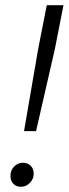

<svg xmlns="http://www.w3.org/2000/svg" viewBox="-20 -707 263 735"><path d="M223 -687 190 -519 118 -205H72L126 -519L159 -687ZM109 -42Q109 -22 94.5 -7Q80 8 60 8Q42 8 31 -3.5Q20 -15 20 -34Q20 -55 34 -69.5Q48 -84 68 -84Q86 -84 97.5 -72.5Q109 -61 109 -42Z"/></svg>

Font: TypoPRO Montserrat Alternates
Style: Italic
Weight: 300
Italic angle: -11.3°
Designer: Julieta Ulanovsky
Foundry: Julieta Ulanovsky
Version: Version 6.001